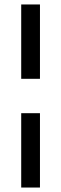

<svg xmlns="http://www.w3.org/2000/svg" viewBox="-20 -740 273 860"><path d="M75 -387V-720H159V-387ZM75 100V-233H159V100Z"/></svg>

Font: DM Sans 17pt
Style: Regular
Weight: 400
Version: Version 4.004;gftools[0.9.30]